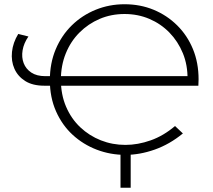

<svg xmlns="http://www.w3.org/2000/svg" viewBox="-20 -725 1002 905"><path d="M571 5Q500 5 436 -19.5Q372 -44 322.5 -89.5Q273 -135 244 -200.5Q215 -266 215 -347Q215 -427 242.5 -492.5Q270 -558 318.5 -605.5Q367 -653 431 -679Q495 -705 567 -705Q641 -705 704 -679Q767 -653 815 -605.5Q863 -558 889.5 -493.5Q916 -429 916 -351Q916 -344 915.5 -336Q915 -328 915 -321H189Q134 -321 99 -343Q64 -365 48 -401Q32 -437 36.5 -480.5Q41 -524 66 -565L114 -553Q92 -521 86.5 -488Q81 -455 91.5 -427.5Q102 -400 127.5 -383Q153 -366 194 -366H879L864 -350Q865 -418 842 -474Q819 -530 778.5 -571.5Q738 -613 684 -636Q630 -659 567 -659Q504 -659 450 -636Q396 -613 354.5 -571.5Q313 -530 290 -473Q267 -416 267 -349Q267 -279 291.5 -222Q316 -165 358.5 -125Q401 -85 455.5 -63.5Q510 -42 571 -42Q630 -42 690.5 -63.5Q751 -85 805 -131L842 -96Q780 -45 709.5 -20Q639 5 571 5ZM596 -15V160H548V-15Z"/></svg>

Font: Modern
Style: Regular
Weight: 300
Designer: Julieta Ulanovsky
Foundry: Julieta Ulanovsky
Version: Version 8.000